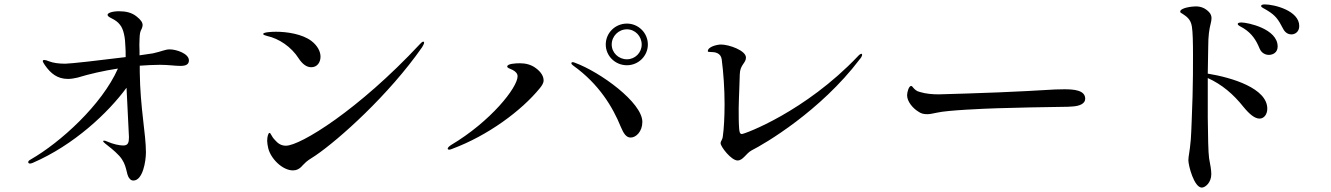

<svg xmlns="http://www.w3.org/2000/svg" viewBox="-20 -816 6040 871"><path d="M750 -592C729 -592 715 -583 674 -574C663 -572 641 -569 613 -565V-585C612 -604 612 -620 613 -638C614 -664 615 -671 623 -686C625 -691 627 -697 627 -702C627 -714 619 -726 600 -741C578 -759 551 -765 520 -765C489 -765 468 -757 468 -749C468 -743 474 -739 486 -733C502 -725 514 -717 524 -704C541 -684 548 -645 549 -602C550 -593 550 -573 550 -563V-557C440 -543 298 -527 276 -527C245 -527 221 -531 205 -537C193 -542 185 -544 181 -544C177 -544 174 -542 174 -539C174 -535 180 -526 184 -520C210 -483 240 -458 288 -458C301 -458 316 -460 332 -464C384 -480 449 -495 515 -505C442 -340 254 -170 120 -93C111 -88 108 -85 108 -80C108 -77 111 -74 116 -74C120 -74 122 -75 128 -77C316 -158 471 -305 554 -418C559 -314 565 -201 565 -194C565 -169 561 -156 539 -156C522 -156 493 -162 466 -174C460 -177 455 -178 452 -178C449 -178 448 -177 448 -176C448 -173 451 -170 457 -165C474 -151 497 -135 521 -109C559 -67 550 -27 567 -7C571 -1 577 3 585 3C628 3 642 -85 642 -125C642 -209 616 -326 614 -489V-518C645 -520 676 -522 705 -522C745 -522 773 -517 799 -517C825 -517 837 -525 837 -542C837 -573 780 -592 750 -592Z M1392 -511C1419 -511 1434 -533 1434 -559C1434 -583 1420 -609 1393 -630C1351 -662 1281 -672 1232 -672C1213 -672 1174 -670 1174 -662C1174 -658 1180 -656 1191 -653C1246 -641 1302 -603 1335 -551C1352 -525 1371 -511 1392 -511ZM1197 -143C1209 -95 1262 -43 1309 -43C1324 -43 1339 -49 1353 -66C1377 -91 1382 -91 1412 -111C1516 -182 1743 -384 1895 -602C1900 -610 1904 -618 1904 -623C1904 -625 1903 -627 1900 -627C1896 -627 1890 -622 1885 -616C1607 -318 1343 -155 1277 -155C1252 -155 1238 -169 1229 -179C1208 -200 1210 -213 1202 -213C1198 -213 1192 -198 1192 -177C1192 -168 1194 -156 1197 -143Z M2824 -520C2876 -520 2919 -562 2919 -614C2919 -667 2876 -709 2824 -709C2771 -709 2728 -667 2728 -614C2728 -562 2771 -520 2824 -520ZM2824 -547C2786 -547 2755 -577 2755 -614C2755 -652 2786 -683 2824 -683C2861 -683 2891 -652 2891 -614C2891 -577 2861 -547 2824 -547ZM2841 -192C2866 -192 2894 -220 2894 -263C2894 -351 2703 -489 2589 -531C2585 -533 2581 -534 2578 -534C2574 -534 2572 -532 2572 -529C2572 -525 2576 -522 2581 -518C2697 -435 2760 -330 2796 -241C2809 -210 2821 -192 2841 -192ZM2018 -137C2022 -137 2027 -139 2032 -141C2193 -201 2345 -313 2429 -416C2438 -427 2446 -439 2446 -451C2446 -469 2436 -488 2412 -506C2389 -524 2362 -529 2339 -529C2318 -529 2281 -527 2281 -514C2281 -508 2292 -505 2305 -499C2319 -492 2328 -482 2328 -470C2328 -419 2206 -265 2026 -158C2014 -150 2011 -145 2011 -141C2011 -139 2014 -137 2018 -137Z M3326 -88C3351 -88 3364 -120 3390 -134C3448 -163 3702 -312 3880 -547C3885 -552 3891 -562 3891 -567C3891 -570 3890 -572 3888 -572C3884 -572 3878 -568 3871 -560C3633 -310 3359 -208 3345 -208C3335 -208 3334 -222 3333 -234C3331 -258 3331 -291 3331 -325C3332 -386 3336 -453 3336 -479C3337 -523 3364 -529 3364 -555C3364 -587 3287 -614 3251 -614C3233 -614 3191 -604 3191 -584C3191 -580 3198 -580 3207 -580C3221 -580 3250 -577 3254 -547C3262 -486 3267 -412 3267 -344C3267 -285 3264 -231 3259 -197C3257 -180 3249 -177 3249 -166C3249 -151 3297 -88 3326 -88Z M4187 -298C4198 -298 4212 -301 4231 -305C4278 -316 4442 -323 4506 -325C4551 -327 4763 -331 4786 -331C4814 -331 4838 -332 4846 -333C4878 -335 4903 -346 4903 -368C4903 -407 4852 -411 4808 -411C4746 -411 4727 -406 4511 -397C4465 -395 4259 -388 4239 -388C4211 -388 4181 -390 4152 -399C4138 -402 4129 -411 4123 -418C4119 -423 4117 -426 4113 -426C4103 -426 4095 -398 4095 -384C4095 -354 4123 -324 4144 -311C4159 -300 4171 -298 4187 -298Z M5718 -796C5708 -796 5701 -794 5701 -789C5701 -782 5713 -779 5730 -768C5766 -746 5779 -728 5800 -687C5809 -669 5822 -660 5839 -660C5853 -660 5874 -670 5874 -698C5874 -768 5760 -796 5718 -796ZM5459 -482 5461 -602C5461 -656 5466 -684 5472 -708C5474 -716 5476 -725 5476 -733C5476 -743 5473 -753 5464 -762C5448 -778 5430 -787 5404 -787C5389 -787 5334 -781 5334 -763C5334 -759 5338 -757 5345 -753C5361 -742 5382 -730 5387 -695C5391 -670 5392 -623 5392 -566C5392 -510 5392 -443 5390 -379C5387 -298 5385 -223 5382 -183C5377 -124 5371 -108 5371 -89C5371 -65 5397 35 5432 35C5447 35 5475 13 5475 -26C5475 -44 5471 -67 5465 -98C5461 -125 5460 -199 5459 -284V-447V-462C5523 -433 5575 -389 5621 -331C5648 -298 5672 -278 5694 -278C5714 -278 5729 -297 5729 -323C5729 -415 5570 -464 5459 -482ZM5612 -714C5604 -714 5595 -713 5595 -707C5595 -701 5607 -696 5621 -688C5659 -664 5678 -635 5694 -596C5703 -574 5722 -567 5736 -567C5755 -567 5776 -578 5776 -605C5776 -686 5639 -714 5612 -714Z"/></svg>

Font: Shippori Mincho OTF Medium
Style: Regular
Weight: 500
Designer: FONTDASU
Foundry: FONTDASU / Google Inc. / but / Adobe
Version: Version 3.300;hotconv 1.0.109;makeotfexe 2.5.65596